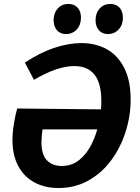

<svg xmlns="http://www.w3.org/2000/svg" viewBox="-20 -932 705 964"><path d="M274.1 12Q204.7 12 152.6 -16.3Q100.4 -44.5 71.5 -98.7Q42.6 -152.8 42.6 -228.6Q42.6 -267.7 49.8 -310.7Q57 -353.7 66.1 -387.2L548.8 -382.3L533.7 -282.2H177.2L195.6 -294.7Q191.6 -271.5 189.9 -252.1Q188.2 -232.6 188.2 -217.1Q188.2 -155.2 216 -126.9Q243.8 -98.6 289.4 -98.6Q341.4 -98.6 379.2 -129.8Q416.9 -160.9 441.1 -210.5Q465.3 -260.2 477 -316.7Q488.8 -373.3 488.8 -424.1Q488.8 -514.5 454.2 -557.4Q419.7 -600.3 353.1 -600.3Q309.6 -600.3 258.4 -582.6Q207.2 -564.9 150.5 -531L104.8 -617.7Q181.6 -668.5 253.8 -692.1Q325.9 -715.7 387.7 -715.7Q460.7 -715.7 516.6 -684.6Q572.4 -653.5 604.1 -590.3Q635.9 -527 635.9 -432Q635.9 -348.4 610.2 -269Q584.6 -189.5 537.4 -126Q490.2 -62.5 423.3 -25.3Q356.3 12 274.1 12ZM311.4 -761.1Q282.3 -761.1 265.8 -780.2Q249.2 -799.3 249.2 -830.4Q249.2 -866.2 269.8 -889.2Q290.4 -912.2 323.6 -912.2Q352.7 -912.2 369.6 -893.6Q386.5 -875 386.5 -843.2Q386.5 -807 365.2 -784Q343.9 -761.1 311.4 -761.1ZM522 -761.1Q492.9 -761.1 476.4 -780.2Q459.8 -799.3 459.8 -830.4Q459.8 -866.2 480.4 -889.2Q501 -912.2 534.2 -912.2Q563.3 -912.2 580.2 -893.6Q597.1 -875 597.1 -843.2Q597.1 -807 575.8 -784Q554.5 -761.1 522 -761.1Z"/></svg>

Font: Bitter Thin
Style: Italic
Weight: 100
Italic angle: -9°
Designer: Sol Matas, and Bitter project Authors
Foundry: Sol Matas
Version: Version 2.002